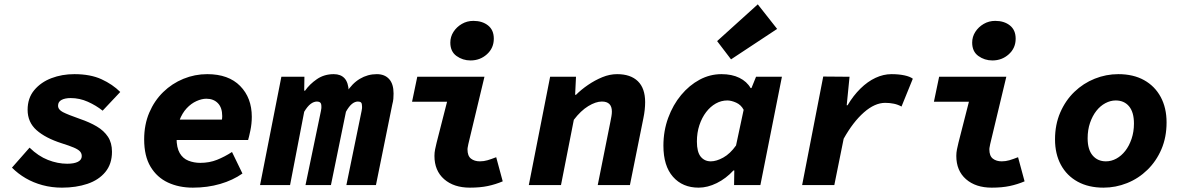

<svg xmlns="http://www.w3.org/2000/svg" viewBox="-20 -851 5440 883"><path d="M265 12Q218 12 175.5 0.5Q133 -11 98 -31.5Q63 -52 35 -80L116 -172Q156 -133 200.5 -115.5Q245 -98 289 -98Q321 -98 338.5 -107Q356 -116 356 -133Q356 -146 347.5 -155Q339 -164 319 -172.5Q299 -181 264 -192Q189 -216 148 -252.5Q107 -289 107 -346Q107 -400 137.5 -436.5Q168 -473 216.5 -491.5Q265 -510 322 -510Q396 -510 447 -486.5Q498 -463 533 -428L452 -342Q422 -366 384 -383Q346 -400 305 -400Q279 -400 263 -391.5Q247 -383 247 -365Q247 -347 269 -335.5Q291 -324 348 -304Q392 -289 425 -269.5Q458 -250 476.5 -222Q495 -194 495 -153Q495 -97 464.5 -60Q434 -23 382 -5.5Q330 12 265 12Z M867 12Q803 12 752.5 -11.5Q702 -35 672.5 -84Q643 -133 643 -210Q643 -278 666.5 -333Q690 -388 730.5 -427.5Q771 -467 823.5 -488.5Q876 -510 933 -510Q1031 -510 1084.5 -455.5Q1138 -401 1138 -314Q1138 -282 1131.5 -251Q1125 -220 1121 -207H754L770 -301H1037L996 -279Q998 -288 1000 -297.5Q1002 -307 1002 -317Q1002 -356 982 -376.5Q962 -397 929 -397Q908 -397 883.5 -386Q859 -375 838.5 -353Q818 -331 805 -297Q792 -263 792 -216Q792 -172 806.5 -147Q821 -122 846.5 -112Q872 -102 901 -102Q943 -102 978 -116Q1013 -130 1047 -152L1095 -53Q1051 -22 992.5 -5Q934 12 867 12Z M1176 0 1274 -498H1380L1379 -434H1383Q1404 -464 1437.5 -487Q1471 -510 1515 -510Q1547 -510 1564.5 -491Q1582 -472 1584 -431L1573 -425Q1599 -467 1635 -488.5Q1671 -510 1713 -510Q1749 -510 1769.5 -487.5Q1790 -465 1790 -421Q1790 -408 1789 -396.5Q1788 -385 1784 -370L1709 0H1573L1643 -341Q1645 -350 1645 -354Q1645 -358 1645 -362Q1645 -375 1640.5 -379.5Q1636 -384 1626 -384Q1612 -384 1598.5 -373Q1585 -362 1571 -337L1502 0H1385L1456 -341Q1458 -350 1458 -354Q1458 -358 1458 -362Q1458 -375 1452.5 -379.5Q1447 -384 1438 -384Q1423 -384 1408.5 -373Q1394 -362 1379 -337L1314 0Z M2141 12Q2067 12 2022.5 -27Q1978 -66 1978 -134Q1978 -149 1981 -164Q1984 -179 1988 -195L2036 -383H1875L1899 -498H2208L2134 -189Q2133 -182 2131.5 -176Q2130 -170 2130 -164Q2130 -134 2146 -121.5Q2162 -109 2187 -109Q2205 -109 2222 -114Q2239 -119 2262 -128L2292 -17Q2259 -3 2223.5 4.5Q2188 12 2141 12ZM2144 -573Q2108 -573 2079.5 -593.5Q2051 -614 2051 -655Q2051 -682 2065.5 -704.5Q2080 -727 2104 -741Q2128 -755 2157 -755Q2198 -755 2224.5 -734Q2251 -713 2251 -673Q2251 -630 2219.5 -601.5Q2188 -573 2144 -573Z M2412 0 2510 -498H2629L2625 -415H2629Q2653 -439 2684.5 -460.5Q2716 -482 2750 -496Q2784 -510 2818 -510Q2880 -510 2913.5 -477.5Q2947 -445 2947 -381Q2947 -365 2945 -346Q2943 -327 2939 -308L2877 0H2729L2787 -290Q2790 -305 2792 -316.5Q2794 -328 2794 -338Q2794 -361 2782.5 -372.5Q2771 -384 2748 -384Q2720 -384 2685.5 -363Q2651 -342 2619 -300L2560 0Z M3193 12Q3119 12 3075 -38Q3031 -88 3031 -181Q3031 -249 3053 -309Q3075 -369 3112.5 -414Q3150 -459 3197.5 -484.5Q3245 -510 3298 -510Q3346 -510 3380.5 -493Q3415 -476 3432 -446H3436L3457 -498H3576L3477 0H3356L3357 -67H3353Q3319 -30 3276.5 -9Q3234 12 3193 12ZM3249 -109Q3275 -109 3306.5 -126.5Q3338 -144 3365 -182L3400 -346Q3388 -369 3365.5 -379Q3343 -389 3325 -389Q3297 -389 3272 -375Q3247 -361 3227.5 -335.5Q3208 -310 3196.5 -275.5Q3185 -241 3185 -200Q3185 -152 3202.5 -130.5Q3220 -109 3249 -109ZM3342 -578 3278 -662 3465 -831 3554 -718Z M3669 0 3766 -499 3887 -498 3874 -367H3878Q3904 -411 3937 -443.5Q3970 -476 4006.5 -493Q4043 -510 4080 -510Q4113 -510 4139 -504.5Q4165 -499 4178 -489L4126 -361Q4110 -370 4091 -374Q4072 -378 4051 -378Q4003 -378 3953 -334Q3903 -290 3860 -213L3817 0Z M4541 12Q4467 12 4422.5 -27Q4378 -66 4378 -134Q4378 -149 4381 -164Q4384 -179 4388 -195L4436 -383H4275L4299 -498H4608L4534 -189Q4533 -182 4531.5 -176Q4530 -170 4530 -164Q4530 -134 4546 -121.5Q4562 -109 4587 -109Q4605 -109 4622 -114Q4639 -119 4662 -128L4692 -17Q4659 -3 4623.5 4.5Q4588 12 4541 12ZM4544 -573Q4508 -573 4479.5 -593.5Q4451 -614 4451 -655Q4451 -682 4465.5 -704.5Q4480 -727 4504 -741Q4528 -755 4557 -755Q4598 -755 4624.5 -734Q4651 -713 4651 -673Q4651 -630 4619.5 -601.5Q4588 -573 4544 -573Z M5055 12Q4986 12 4936 -15.5Q4886 -43 4859 -93Q4832 -143 4832 -210Q4832 -278 4856 -333.5Q4880 -389 4921 -428.5Q4962 -468 5014.5 -489Q5067 -510 5123 -510Q5192 -510 5241.5 -482.5Q5291 -455 5318 -405Q5345 -355 5345 -288Q5345 -220 5321.5 -165Q5298 -110 5257 -70Q5216 -30 5163.5 -9Q5111 12 5055 12ZM5066 -109Q5091 -109 5114 -121.5Q5137 -134 5155 -157Q5173 -180 5184 -212.5Q5195 -245 5195 -283Q5195 -335 5172.5 -362Q5150 -389 5111 -389Q5087 -389 5063.5 -376.5Q5040 -364 5022 -341Q5004 -318 4993 -286Q4982 -254 4982 -215Q4982 -163 5005 -136Q5028 -109 5066 -109Z"/></svg>

Font: Source Code Pro ExtraBold
Style: Italic
Weight: 800
Italic angle: -11°
Monospace: yes
Designer: Paul D. Hunt, Teo Tuominen
Foundry: Adobe Systems Incorporated
Version: Version 1.016;hotconv 1.0.116;makeotfexe 2.5.65601